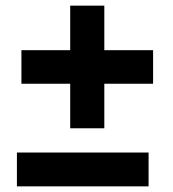

<svg xmlns="http://www.w3.org/2000/svg" viewBox="-20 -661 614 681"><path d="M350 -206H229V-364H56V-483H229V-641H350V-483H523V-364H350ZM40 0V-120H507V0Z"/></svg>

Font: Haskoy Bold
Style: Regular
Weight: 700
Designer: Ertekin Erdin
Foundry: Ertekin Erdin
Version: Version 1.500; ttfautohint (v1.8.3)